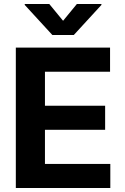

<svg xmlns="http://www.w3.org/2000/svg" viewBox="-20 -947 629 967"><path d="M59.7 -707.2H534.3V-585.8H206.4V-414.5H509.5V-293.3H206.4V-121.4H535.6V0H59.7ZM297.7 -842.3 367.2 -926.9H490.8V-922.2L351.7 -770.7H243.7L104.6 -922.2V-926.9H228.2Z"/></svg>

Font: Pretendard Variable
Style: Regular
Weight: 400
Designer: Base glyphs from Inter by Rasmus Andersson; Hangul glyphs from Noto Sans CJK(Source Han Sans) by Jang Soo-young and Kang
Foundry: Kil Hyung-jin
Version: Version 1.100;FEAKit 1.0